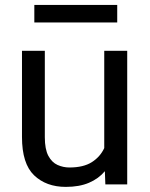

<svg xmlns="http://www.w3.org/2000/svg" viewBox="-20 -729 591 759"><path d="M396.5 0 394.5 -52.2Q370.1 -22.9 332 -6.6Q293.9 9.8 240.2 9.8Q162.6 9.8 114.7 -36.1Q66.9 -82 66.9 -187.5V-528.3H157.2V-186.5Q157.2 -139.2 171.1 -113Q185.1 -86.9 207.5 -76.9Q230 -66.9 254.4 -66.9Q309.6 -66.9 342.8 -87.9Q376 -108.9 392.1 -143.6V-528.3H482.9V0ZM443.4 -709.5V-640.1H115.7V-709.5Z"/></svg>

Font: Vazirmatn RD UI
Style: Regular
Weight: 400
Designer: Saber Rastikerdar
Foundry: Saber Rastikerdar
Version: Version 33.003